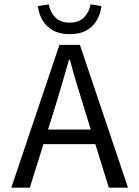

<svg xmlns="http://www.w3.org/2000/svg" viewBox="-20 -862 640 882"><path d="M32 0 253 -656H347L568 0H480L366 -367Q349 -422 332.5 -476.5Q316 -531 301 -588H297Q281 -531 265 -476.5Q249 -422 232 -367L117 0ZM148 -200V-267H449V-200ZM300 -705Q254 -705 223 -722.5Q192 -740 175 -769.5Q158 -799 154 -834L204 -842Q210 -807 233.5 -782.5Q257 -758 300 -758Q343 -758 366.5 -782.5Q390 -807 396 -842L446 -834Q442 -799 425 -769.5Q408 -740 377.5 -722.5Q347 -705 300 -705Z"/></svg>

Font: Source Code Pro
Style: Regular
Weight: 400
Monospace: yes
Designer: Paul D. Hunt, Teo Tuominen
Foundry: Adobe Systems Incorporated
Version: Version 1.018;hotconv 1.0.116;makeotfexe 2.5.65601